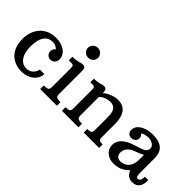

<svg xmlns="http://www.w3.org/2000/svg" viewBox="6 -1386 2039 2039"><g transform="rotate(45 1025.0 -366.5)"><path d="M43.9 -244.1C43.9 -58.1 166.5 9.8 277.8 9.8C400.4 9.8 473.1 -67.4 473.1 -143.6H406.2C391.1 -83.5 350.1 -49.3 294.4 -49.3C223.6 -49.3 161.1 -109.9 161.1 -248C161.1 -392.1 218.3 -448.7 294.9 -448.7C330.6 -448.7 358.4 -433.1 374 -414.6C356.4 -402.8 345.2 -383.3 345.2 -361.8C345.2 -324.7 373 -296.4 408.7 -296.4C448.7 -296.4 477.1 -327.1 477.1 -366.7C477.1 -449.2 396 -504.9 291 -504.9C120.6 -504.9 43.9 -375 43.9 -244.1Z M678.7 -595.2C720.2 -595.2 754.9 -627 754.9 -668.5C754.9 -710 720.2 -743.2 678.7 -743.2C637.2 -743.2 602.5 -710 602.5 -668.5C602.5 -627 637.2 -595.2 678.7 -595.2ZM554.2 0H805.7V-53.7C740.2 -53.7 732.9 -66.4 732.9 -105V-442.4C732.9 -482.4 728 -504.9 690.9 -504.9C657.7 -504.9 635.7 -484.4 553.2 -484.4V-430.7H588.4C627 -430.7 627 -416.5 627.4 -374V-105C627.4 -66.4 618.2 -53.7 554.2 -53.7Z M880.4 0H1128.4V-53.7C1062.5 -53.7 1054.2 -66.4 1054.2 -105V-381.8C1085 -413.6 1137.7 -431.6 1173.3 -431.6C1265.1 -431.6 1272.9 -361.3 1272.9 -288.6V-106C1272.9 -67.4 1270 -53.7 1207.5 -53.7V0H1438.5V-53.7C1379.4 -53.7 1378.4 -67.4 1378.4 -106V-294.9C1378.4 -444.8 1316.9 -504.4 1220.2 -504.4C1161.6 -504.4 1093.3 -472.7 1054.2 -439.5C1054.2 -479.5 1048.8 -502 1011.2 -502C979.5 -502 958.5 -481.4 879.4 -481.4V-427.7H909.2C948.2 -427.7 948.2 -413.6 948.7 -371.1V-105C948.7 -66.4 939.5 -53.7 880.4 -53.7Z M1513.7 -122.6C1513.7 -33.2 1589.4 9.8 1661.6 9.8C1750 9.8 1802.2 -25.9 1840.8 -68.4C1854.5 -22 1892.6 9.8 1942.9 9.8C2025.4 9.8 2053.2 -53.2 2049.8 -127.4H1998.5C1998.5 -72.3 1981.4 -58.6 1959 -58.6C1939.5 -58.6 1933.1 -78.1 1933.1 -116.7V-335.9C1933.1 -446.3 1878.4 -504.9 1742.2 -504.9C1638.2 -504.9 1539.6 -455.6 1544.4 -371.6C1546.4 -338.9 1570.8 -315.9 1605 -315.9C1641.1 -315.9 1669.9 -340.8 1669.9 -376.5C1669.9 -396.5 1660.2 -413.6 1645.5 -424.8C1665 -438.5 1695.3 -449.2 1733.4 -449.2C1784.2 -449.2 1827.6 -418 1827.6 -386.2C1827.6 -331.5 1801.8 -323.2 1673.8 -282.7C1592.8 -256.3 1513.7 -208.5 1513.7 -122.6ZM1631.8 -124C1631.8 -173.8 1661.1 -213.9 1717.8 -238.3C1741.2 -247.6 1790 -264.6 1827.6 -284.2V-209C1827.6 -108.9 1766.1 -58.1 1699.7 -58.1C1659.2 -58.1 1631.8 -83.5 1631.8 -124Z"/></g></svg>

Font: Arbutus Slab
Style: Regular
Weight: 400
Designer: Karolina Lach
Foundry: Karolina Lach
Version: Version 1.001